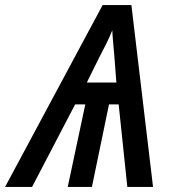

<svg xmlns="http://www.w3.org/2000/svg" viewBox="-80 -734 676 754"><path d="M-60 0 323 -714H436L521 0H420L386 -324H348L281 0H186L255 -324H215L46 0ZM261 -410H377L369 -514Q367 -538 364.5 -565Q362 -592 361 -615Q350 -588 338 -563.5Q326 -539 310 -509Z"/></svg>

Font: Noto Sans SemiCondensed Medium
Style: Italic
Weight: 500
Width: 4
Italic angle: -12°
Designer: Monotype Design Team
Foundry: Monotype Imaging Inc.
Version: Version 2.013; ttfautohint (v1.8.4.7-5d5b)